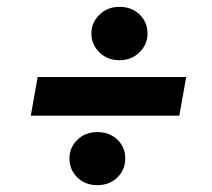

<svg xmlns="http://www.w3.org/2000/svg" viewBox="-20 -571 619 561"><path d="M70 -233 90 -346H524L504 -233ZM264 -30Q229 -30 206 -52.5Q183 -75 183 -108Q183 -140 206 -162.5Q229 -185 265 -185Q300 -185 323 -163Q346 -141 346 -108Q346 -75 323 -52.5Q300 -30 264 -30ZM329 -395Q294 -395 270.5 -418Q247 -441 247 -473Q247 -505 270.5 -528Q294 -551 329 -551Q365 -551 388 -528.5Q411 -506 411 -473Q411 -441 387.5 -418Q364 -395 329 -395Z"/></svg>

Font: DM Sans 36pt
Style: Bold Italic
Weight: 700
Italic angle: -10°
Designer: Colophon Foundry, Jonny Pinhorn
Foundry: Colophon Foundry
Version: Version 4.004;gftools[0.9.30]